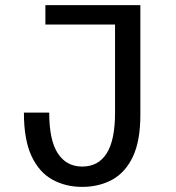

<svg xmlns="http://www.w3.org/2000/svg" viewBox="-20 -720 690 751"><path d="M301.5 11Q236.5 11 184.8 -17.5Q133 -46 103.2 -109.8Q73.5 -173.5 73.5 -279.5H172.5Q172.5 -171.5 206.2 -120Q240 -68.5 301.5 -68.5Q364.5 -68.5 397.2 -120Q430 -171.5 430 -279.5V-624H157.5V-700H529V-270.5Q529 -169 499.8 -107.2Q470.5 -45.5 419 -17.2Q367.5 11 301.5 11Z"/></svg>

Font: Trispace
Style: Regular
Weight: 400
Designer: Tyler Finck
Foundry: Etcetera Type Company
Version: Version 1.210; ttfautohint (v1.8.3)